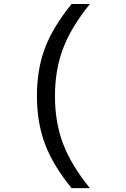

<svg xmlns="http://www.w3.org/2000/svg" viewBox="-20 -745 640 972"><path d="M258.3 -258.8Q258.3 -124.5 299.8 -16.1Q341.3 92.3 435.1 207.5H342.3Q248.5 92.3 207.8 -15.9Q167 -124 167 -259.8Q167 -393.1 207 -500.2Q247.1 -607.4 342.3 -724.6H435.1Q341.3 -609.4 299.8 -500.7Q258.3 -392.1 258.3 -258.8Z"/></svg>

Font: Courier New
Style: Regular
Weight: 400
Designer: Steve Matteson
Foundry: Ascender Corporation
Version: Version 2.00.3